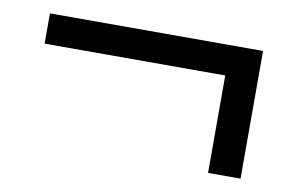

<svg xmlns="http://www.w3.org/2000/svg" viewBox="-44 -472 643 425"><g transform="rotate(10 277.5 -259.5)"><path d="M38 -335H444V-116H517V-403H38Z"/></g></svg>

Font: Spoqa Han Sans Neo
Style: Regular
Weight: 400
Designer: [Spoqa Han Sans Neo] Dong-huui Kim ___ Younghwa Kang ___ Yujin Lee ___ [Noto Sans] Ryoko NISHIZUKA ____ (kana & ideograp
Foundry: Spoqa (http://www.spoqa-han-sans.com)
Version: Version 1.100;hotconv 1.0.109;makeotfexe 2.5.65596